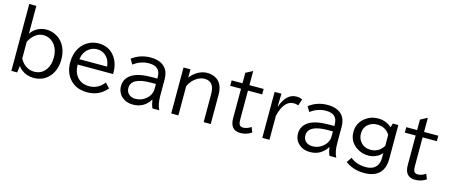

<svg xmlns="http://www.w3.org/2000/svg" viewBox="-54 -1545 5569 2379"><g transform="rotate(15 2730.0 -355.5)"><path d="M96.2 -830.1H187V-472.2Q210.9 -510.7 247.6 -536.1Q310.1 -579.1 385.3 -579.1Q459 -579.1 522 -541Q605 -491.2 638.7 -392.6Q658.2 -336.4 658.2 -269.5Q658.2 -143.6 594.2 -60.1Q516.6 41 382.8 41Q292 41 224.1 -13.7Q201.7 -31.2 182.1 -58.1L170.9 27.8H96.2ZM187 -154.8Q214.4 -104 253.4 -74.7Q306.6 -35.2 369.1 -35.2Q464.8 -35.2 519 -112.8Q562 -173.8 562 -267.6Q562 -337.9 536.1 -392.1Q512.2 -442.9 468.8 -472.2Q423.3 -502.9 368.2 -502.9Q260.7 -502.9 187 -372.1Z M1323.7 -260.3H869.1Q871.1 -167.5 912.6 -112.3Q968.8 -37.6 1075.7 -37.6Q1188.5 -37.6 1265.1 -135.3L1321.8 -75.2Q1224.6 41.5 1071.3 41.5Q918.5 41.5 836.4 -62.5Q772.9 -143.1 772.9 -264.6Q772.9 -369.1 818.8 -446.8Q863.8 -522 940.9 -556.6Q994.6 -581.1 1055.2 -581.1Q1195.8 -581.1 1271.5 -468.8Q1323.7 -391.1 1323.7 -286.1ZM1228 -330.1Q1222.2 -402.3 1182.1 -448.2Q1132.3 -505.9 1053.2 -505.9Q995.6 -505.9 948.2 -469.2Q885.7 -421.4 873 -330.1Z M1868.2 -348.1V-367.2Q1868.2 -437.5 1829.6 -472.2Q1794.4 -503.9 1721.2 -503.9Q1613.8 -503.9 1523.9 -435.1L1483.9 -500Q1588.4 -579.1 1722.7 -579.1Q1844.7 -579.1 1906.7 -513.2Q1958 -458.5 1958 -362.8V-150.9Q1958 -38.6 1993.2 24.9H1905.3Q1886.2 -15.6 1877 -79.1H1874Q1846.2 -29.3 1792 5.9Q1736.8 42 1655.8 42Q1571.3 42 1515.6 -7.8Q1457 -60.5 1457 -142.1Q1457 -239.7 1542.5 -294.4Q1627 -348.1 1799.8 -348.1ZM1868.2 -278.8H1805.2Q1551.3 -278.8 1551.3 -143.1Q1551.3 -99.1 1578.6 -69.8Q1611.8 -35.2 1669.9 -35.2Q1745.1 -35.2 1801.8 -83Q1868.2 -138.7 1868.2 -214.8Z M2234.9 -564.9V-459Q2279.8 -517.6 2338.4 -547.9Q2392.6 -576.2 2448.2 -576.2Q2521.5 -576.2 2573.7 -540Q2652.8 -484.9 2652.8 -348.1V24.9H2562V-336.9Q2562 -497.1 2436.5 -497.1Q2388.2 -497.1 2342.8 -469.7Q2274.4 -429.7 2237.8 -350.1V24.9H2146V-564.9Z M2991.2 -746.1V-564.9H3173.8V-495.1H2991.2V-127.9Q2991.2 -85.9 2998.5 -67.9Q3011.2 -36.1 3049.8 -36.1Q3100.6 -36.1 3151.9 -71.3L3177.2 -6.3Q3112.3 37.1 3035.2 37.1Q2902.3 37.1 2902.3 -116.2V-495.1H2763.2V-564.9H2902.3V-699.2Z M3397.5 -401.9H3401.4Q3463.4 -579.1 3593.3 -579.1Q3633.8 -579.1 3668.5 -563L3640.1 -479Q3614.7 -490.2 3580.6 -490.2Q3456.5 -490.2 3406.2 -283.2V24.9H3314.5V-564.9H3402.3Z M4138.7 -348.1V-367.2Q4138.7 -437.5 4100.1 -472.2Q4064.9 -503.9 3991.7 -503.9Q3884.3 -503.9 3794.4 -435.1L3754.4 -500Q3858.9 -579.1 3993.2 -579.1Q4115.2 -579.1 4177.2 -513.2Q4228.5 -458.5 4228.5 -362.8V-150.9Q4228.5 -38.6 4263.7 24.9H4175.8Q4156.7 -15.6 4147.5 -79.1H4144.5Q4116.7 -29.3 4062.5 5.9Q4007.3 42 3926.3 42Q3841.8 42 3786.1 -7.8Q3727.5 -60.5 3727.5 -142.1Q3727.5 -239.7 3813 -294.4Q3897.5 -348.1 4070.3 -348.1ZM4138.7 -278.8H4075.7Q3821.8 -278.8 3821.8 -143.1Q3821.8 -99.1 3849.1 -69.8Q3882.3 -35.2 3940.4 -35.2Q4015.6 -35.2 4072.3 -83Q4138.7 -138.7 4138.7 -214.8Z M4901.4 -564.9V-133.8Q4901.4 -9.3 4838.4 53.2Q4772 119.1 4645.5 119.1Q4501.5 119.1 4402.3 43L4446.8 -22.9Q4525.4 43 4646 43Q4748 43 4789.1 -25.4Q4811.5 -62.5 4811.5 -115.2V-182.1Q4785.6 -147.9 4743.2 -127.4Q4691.9 -103 4639.6 -103Q4557.1 -103 4491.2 -146Q4385.7 -213.9 4385.7 -340.8Q4385.7 -453.1 4476.6 -523.9Q4548.3 -579.1 4641.1 -579.1Q4743.2 -579.1 4815.4 -513.2L4830.6 -564.9ZM4811.5 -414.1Q4757.3 -502.9 4647.5 -502.9Q4595.2 -502.9 4555.2 -478.5Q4481 -433.6 4481 -341.3Q4481 -280.8 4519 -235.8Q4566.4 -179.2 4646 -179.2Q4729 -179.2 4784.2 -237.3Q4799.3 -252.9 4811.5 -274.9Z M5231.4 -746.1V-564.9H5414.1V-495.1H5231.4V-127.9Q5231.4 -85.9 5238.8 -67.9Q5251.5 -36.1 5290 -36.1Q5340.8 -36.1 5392.1 -71.3L5417.5 -6.3Q5352.5 37.1 5275.4 37.1Q5142.6 37.1 5142.6 -116.2V-495.1H5003.4V-564.9H5142.6V-699.2Z"/></g></svg>

Font: BIZ UDPGothic
Style: Regular
Weight: 400
Designer: TypeBank Co., Ltd.
Foundry: Morisawa Inc.
Version: Version 1.051